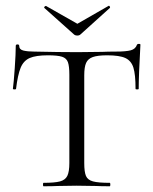

<svg xmlns="http://www.w3.org/2000/svg" viewBox="-20 -650 535 670"><path d="M36 -340Q36 -338 30.5 -338Q25 -338 25 -340Q28 -362 31.5 -412.5Q35 -463 35 -490Q35 -495 41 -495Q47 -495 47 -490Q47 -477 62 -473.5Q77 -470 99 -470Q187 -468 250 -468L337 -469Q355 -470 384 -470Q420 -470 436.5 -474.5Q453 -479 458 -494Q460 -497 465 -497Q470 -497 470 -494Q464 -386 464 -340Q464 -338 458.5 -338Q453 -338 453 -340Q453 -390 445.5 -414Q438 -438 417.5 -447.5Q397 -457 354 -457Q321 -457 304 -451Q287 -445 280.5 -430.5Q274 -416 274 -387V-81Q274 -50 280 -36Q286 -22 304.5 -17Q323 -12 363 -12Q365 -12 365 -6Q365 0 363 0Q332 0 315 -1L247 -2L182 -1Q164 0 132 0Q130 0 130 -6Q130 -12 132 -12Q171 -12 189.5 -17Q208 -22 215 -36.5Q222 -51 222 -81V-389Q222 -419 217 -433Q212 -447 196.5 -452Q181 -457 147 -457Q105 -457 83.5 -447.5Q62 -438 52 -413.5Q42 -389 36 -340ZM134 -624Q134 -626 137 -628Q140 -630 141 -629L250 -567L358 -629L360 -630Q362 -630 363.5 -626.5Q365 -623 363 -622L261 -530Q257 -526 250 -526Q242 -526 238 -530L135 -622Z"/></svg>

Font: Cormorant SC Light
Style: Regular
Weight: 300
Designer: Christian Thalmann (Catharsis Fonts)
Foundry: Catharsis Fonts
Version: Version 4.000